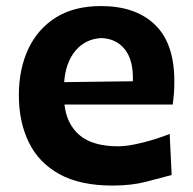

<svg xmlns="http://www.w3.org/2000/svg" viewBox="-20 -586 623 621"><path d="M344.2 14.2Q238.3 14.2 171.4 -23.2Q104.5 -60.5 72.8 -126.5Q41 -192.4 41 -277.8Q41 -362.3 71.3 -427.2Q101.6 -492.2 160.6 -529.3Q219.7 -566.4 306.6 -566.4Q418.5 -566.4 481.2 -506.1Q543.9 -445.8 543.9 -323.2Q543.9 -300.8 542.5 -283Q541 -265.1 538.6 -248H188.5Q195.3 -184.6 237.5 -148.7Q279.8 -112.8 362.8 -112.8Q393.1 -112.8 440.2 -124.5Q487.3 -136.2 528.8 -152.8L535.2 -20Q501 -10.7 453.1 1.7Q405.3 14.2 344.2 14.2ZM409.7 -323.2Q412.1 -389.2 384.8 -425Q357.4 -460.9 308.1 -462.9Q256.8 -460.4 224.6 -422.6Q192.4 -384.8 187.5 -320.3Z"/></svg>

Font: Pinar-FD Bold
Style: Regular
Weight: 700
Designer: Amin Abedi
Version: Version 3.000